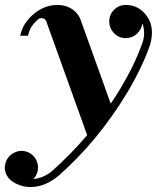

<svg xmlns="http://www.w3.org/2000/svg" viewBox="-45 -547 650 780"><path d="M78.1 212.9Q47.9 212.9 19.3 198.5Q-9.3 184.1 -20 160.2Q-30.8 134.3 -20.3 108.6Q-9.8 83 16.1 71.8Q42 60.5 67.4 70.8Q92.8 81.1 104 106.9Q112.3 126.5 108.4 146Q104.5 165.5 90.8 180.2Q128.9 177.2 164.1 149.9Q240.7 82.5 309.1 2L143.1 -460Q139.6 -470.2 128.4 -472.7Q117.2 -475.1 110.8 -469.2Q76.2 -440.9 68.8 -401.9H37.1Q47.9 -453.6 92 -490.2Q136.2 -526.9 188 -526.9Q224.1 -526.9 250 -508.5Q275.9 -490.2 285.2 -459L404.8 -126Q421.9 -150.9 442.9 -185.1Q502.9 -285.2 533.2 -372.1Q541 -393.1 540.3 -415.5Q539.6 -438 533.2 -452.1Q530.3 -426.8 511 -409.4Q491.7 -392.1 465.8 -392.1Q438 -392.1 418.5 -412.1Q398.9 -432.1 398.9 -460Q398.9 -487.8 418.5 -507.3Q438 -526.9 465.8 -526.9Q519.5 -526.9 552 -481.2Q584.5 -435.5 564.9 -365.2Q531.7 -270.5 470.2 -168Q351.6 27.3 192.9 167Q138.2 212.9 78.1 212.9Z"/></svg>

Font: Fin Serif Display
Style: Italic
Weight: 400
Italic angle: -12°
Designer: J. Blake Harris
Version: Version 1.006;FEAKit 1.0